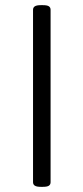

<svg xmlns="http://www.w3.org/2000/svg" viewBox="-20 -722 323 744"><path d="M138 2Q122 2 115 -2.5Q108 -7 108 -16V-684Q108 -693 115 -697.5Q122 -702 138 -702H146Q163 -702 169.5 -697.5Q176 -693 176 -684V-16Q176 -7 169.5 -2.5Q163 2 146 2Z"/></svg>

Font: Asap Light
Style: Regular
Weight: 300
Designer: Pablo Cosgaya
Foundry: Omnibus-Type
Version: Version 3.001